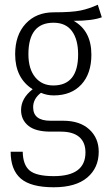

<svg xmlns="http://www.w3.org/2000/svg" viewBox="-20 -586 457 811"><path d="M410 -513Q370 -498 291 -498Q366 -456 366 -355Q366 -275 323.5 -229Q281 -183 207 -183Q178 -183 153 -194Q120 -169 120 -133Q120 -76 193 -76H247Q317 -76 357 -39.5Q397 -3 397 55Q397 123 348.5 164Q300 205 207 205Q110 205 67.5 168Q25 131 25 55H76Q77 111 105.5 134.5Q134 158 207 158Q341 158 341 58Q341 15 314.5 -7.5Q288 -30 237 -30H193Q130 -30 99.5 -55Q69 -80 69 -121Q69 -171 118 -209Q44 -256 44 -357Q44 -438 88.5 -486Q133 -534 207 -534Q283 -534 319.5 -541.5Q356 -549 393 -566ZM100 -357Q100 -295 128.5 -260Q157 -225 205 -225Q310 -225 310 -356Q310 -419 284 -454.5Q258 -490 206 -490Q100 -490 100 -357Z"/></svg>

Font: Fira Sans Extra Condensed Light
Style: Regular
Weight: 300
Width: 1
Designer: Carrois Corporate & Edenspiekermann AG
Foundry: Carrois Corporate GbR & Edenspiekermann AG
Version: Version 4.203